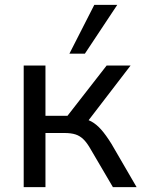

<svg xmlns="http://www.w3.org/2000/svg" viewBox="-20 -774 585 794"><path d="M78 0V-503H168V-295H259L421 -503H520L332 -258L308 -286Q337 -283 358 -271.5Q379 -260 398.5 -238Q418 -216 441 -179L545 0H447L356 -155Q341 -182 326 -197Q311 -212 292.5 -218Q274 -224 246 -224H168V0ZM267 -552 370 -754H465L331 -552Z"/></svg>

Font: Mulish Medium
Style: Regular
Weight: 500
Designer: Vernon Adams
Foundry: Vernon Adams
Version: Version 3.603; ttfautohint (v1.8.3)